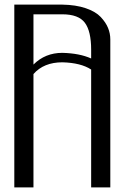

<svg xmlns="http://www.w3.org/2000/svg" viewBox="-20 -812 602 832"><path d="M125 -750V-532.2Q175.8 -583 250 -583Q325.2 -581.1 375 -558.6V-596.7Q375 -676.8 347.7 -713.4Q320.3 -750 250 -750ZM42 -792H250Q308.6 -791 351.6 -776.4Q394.5 -761.7 416.5 -738.3Q438.5 -714.8 448.2 -690.9Q458 -667 458 -641.6V0H375V-510.7Q330.1 -540 250 -542Q169.9 -542 125 -491.2V0H42Z"/></svg>

Font: wanta
Style: Medium
Weight: 500
Version: Version 0.91